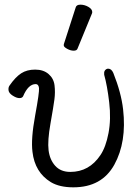

<svg xmlns="http://www.w3.org/2000/svg" viewBox="-20 -784 598 822"><path d="M304 -752Q307 -764 324.5 -764Q342 -764 358.5 -754.5Q375 -745 375 -732Q375 -729 374 -727L312 -576Q309 -567 295.5 -567Q282 -567 267.5 -575Q253 -583 253 -589.5Q253 -596 254 -597ZM426 -464V-468Q425 -478 430.5 -484Q436 -490 443 -490Q457 -490 465 -472Q499 -387 507 -316Q523 -176 469.5 -79Q416 18 294 18Q235 18 198 -4Q129 -46 119 -134Q112 -189 130.5 -289.5Q149 -390 147 -407Q145 -424 133 -424Q101 -424 79 -372Q75 -364 63 -364Q51 -364 34.5 -374.5Q18 -385 16.5 -397.5Q15 -410 21 -418Q46 -454 70.5 -470Q95 -486 130.5 -486Q166 -486 188 -467Q210 -448 213.5 -418.5Q217 -389 213 -358.5Q209 -328 196 -254.5Q183 -181 188 -140.5Q193 -100 216.5 -74Q240 -48 281 -48Q362 -48 410 -120Q433 -154 444.5 -214Q456 -274 447.5 -346Q439 -418 426 -464Z"/></svg>

Font: Moon Stars Kai T
Style: Regular
Weight: 400
Designer: GuiWonder
Version: Version 1.101